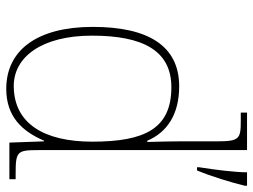

<svg xmlns="http://www.w3.org/2000/svg" viewBox="-118 -682 810 614"><g transform="rotate(90 287.0 -375.0)"><path d="M264 10C353 10 400 -41 430 -111H432L436 0H553V-20H537C464 -20 460 -24 460 -94V-760H340V-740H365C425 -740 432 -736 432 -662V-543C432 -515 433 -478 434 -441H430C403 -505 345 -543 256 -543C126 -543 66 -443 66 -267C66 -88 141 10 264 10ZM515 -608V-600H525C544 -645 564 -711 574 -753V-760H531C531 -723 523 -658 515 -608ZM258 -14C163 -12 94 -103 94 -264C94 -426 141 -518 259 -518C392 -518 433 -432 433 -265C433 -112 376 -16 258 -14Z"/></g></svg>

Font: Noto Serif Sinhala Thin
Style: Regular
Weight: 100
Designer: Jelle Bosma - Monotype Design Team
Foundry: Monotype Imaging Inc.
Version: Version 2.007